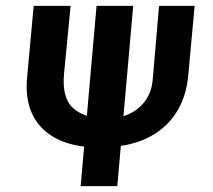

<svg xmlns="http://www.w3.org/2000/svg" viewBox="-20 -632 722 652"><path d="M253.9 0 307.9 -612H432.3L378.3 0ZM317.8 -131.3Q191.7 -131.3 126.8 -193Q61.9 -254.7 71.9 -368.1L94.4 -612H219.7L197.7 -384.1Q189.3 -299.1 228.8 -264.4Q268.2 -229.7 342.7 -229.7Q386.6 -229.7 420.4 -245.9Q454.2 -262 475 -292.2Q495.8 -322.5 498.7 -362.9L520.1 -612H640.9L619.4 -377.3Q612.9 -302.4 577.1 -247.3Q541.3 -192.2 476.7 -161.7Q412.1 -131.3 317.8 -131.3Z"/></svg>

Font: Ancizar Sans Thin
Style: Italic
Weight: 100
Italic angle: -4°
Designer: Cesar Puertas, Viviana Monsalve, Julian Moncada, Julian Prieto, Jose Castro, Mariel Hernandez, Felipe Aragon, Sara Alarc
Version: Version 8.100